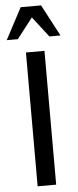

<svg xmlns="http://www.w3.org/2000/svg" viewBox="-80 -999 417 1032"><g transform="rotate(-5 128.0 -483.5)"><path d="M80 0H180V-722H80ZM-17 -797H43L128 -907L213 -797H273L183 -967H73Z"/></g></svg>

Font: Perun
Style: Regular
Weight: 400
Foundry: Copyright (c) Stefan Peev, Context Ltd, 2016
Version: Version 1.089